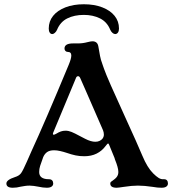

<svg xmlns="http://www.w3.org/2000/svg" viewBox="-20 -872 819 902"><path d="M10 -10Q10 -27 50 -40Q70 -46 79 -58.5Q88 -71 106 -112L128 -162Q190 -296 303 -568Q315 -597 315 -611Q315 -628 299 -628Q292 -628 287.5 -632.5Q283 -637 283 -644Q283 -668 323 -668H346Q369 -668 391 -674Q407 -678 414 -678Q438 -678 442 -654L450 -609Q452 -595 463 -565L469 -548Q483 -507 567 -324Q627 -193 649 -140Q672 -85 699 -58Q714 -43 725.5 -36Q737 -29 749 -30H751Q760 -30 764.5 -24.5Q769 -19 769 -10Q769 -1 761.5 4.5Q754 10 739 10Q729 10 719 9Q709 8 698 6Q658 0 628 0Q599 0 561 6Q535 10 528 10Q498 10 498 -10Q498 -15 501.5 -18Q505 -21 510 -24Q514 -27 519 -31Q524 -35 528 -40Q536 -50 536 -64Q536 -84 520 -123Q519 -127 518 -130L493 -191Q490 -198 488 -198Q485 -198 476 -186Q459 -163 434 -150.5Q409 -138 376 -138Q354 -138 335 -142Q316 -146 293 -154Q278 -159 262.5 -162.5Q247 -166 234 -166Q214 -166 202 -158Q190 -150 183 -134Q173 -107 168.5 -92.5Q164 -78 164 -64Q164 -30 210 -30Q220 -30 225 -24.5Q230 -19 230 -10Q230 -1 222.5 4.5Q215 10 200 10Q182 10 160 5Q150 3 139 1.5Q128 0 119 0Q109 0 98 1.5Q87 3 77 5Q59 10 40 10Q10 10 10 -10ZM461 -220Q468 -229 468 -239.5Q468 -250 464 -260L383 -446L357 -505Q353 -514 347 -514Q340 -514 337 -506L330 -489Q280 -369 230 -249Q226 -239 233 -239Q235 -239 243 -243Q256 -251 266 -254.5Q276 -258 288 -258Q302 -258 316.5 -252Q331 -246 355 -233L380 -220Q407 -206 428 -206Q439 -206 447.5 -210Q456 -214 461 -220ZM209 -738Q209 -726 213.5 -719Q218 -712 226 -712Q231 -712 237.5 -717.5Q244 -723 248 -732Q263 -769 296 -785.5Q329 -802 374 -802Q417 -802 450 -785.5Q483 -769 498 -732Q502 -723 508.5 -717.5Q515 -712 521 -712Q529 -712 534 -719Q539 -726 539 -738Q539 -772 518.5 -797.5Q498 -823 460.5 -837.5Q423 -852 374 -852Q325 -852 287.5 -837.5Q250 -823 229.5 -797.5Q209 -772 209 -738Z"/></svg>

Font: Raigarh
Style: Regular
Weight: 400
Designer: jaikishan Patel
Foundry: MagicType
Version: Version 1.000;FEAKit 1.0